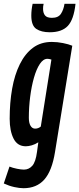

<svg xmlns="http://www.w3.org/2000/svg" viewBox="-41 -772 418 1012"><path d="M-21 195 9 106Q26 113 48.5 117.5Q71 122 85 122Q111 122 129 102Q147 82 154 29L161 -22Q144 -11 126.5 -6Q109 -1 95 -1Q51 -1 30.5 -41.5Q10 -82 10 -146Q10 -231 23 -304.5Q36 -378 63.5 -433.5Q91 -489 132.5 -520Q174 -551 232 -551Q261 -551 291 -545Q321 -539 340 -531L249 29Q233 129 192.5 174.5Q152 220 83 220Q62 220 34.5 214Q7 208 -21 195ZM230 -458Q218 -462 209 -462Q187 -462 169 -435Q151 -408 138 -362.5Q125 -317 118 -261.5Q111 -206 111 -151Q111 -124 120 -109Q129 -94 144 -94Q161 -94 174 -105ZM221 -602Q177 -602 150.5 -619.5Q124 -637 124 -690Q124 -720 131 -752H189Q187 -744 186.5 -738Q186 -732 186 -725Q186 -704 196 -691Q206 -678 233 -678Q266 -678 280 -699Q294 -720 299 -752H357Q348 -669 316.5 -635.5Q285 -602 221 -602Z"/></svg>

Font: Georama ExtraCondensed SemiBold
Style: Italic
Weight: 600
Width: 2
Italic angle: -9°
Designer: Jean-Baptiste Levee
Foundry: Production Type
Version: Version 1.000